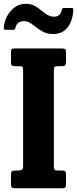

<svg xmlns="http://www.w3.org/2000/svg" viewBox="-45 -1010 413 1030"><path d="M244 -633V-117Q244 -103 248.5 -99Q253 -95 267 -95H291.5Q309 -95 309 -78.5V-20.5Q309 -7.5 304.5 -3.8Q300 0 286.5 0H36.5Q22.5 0 18.2 -4.2Q14 -8.5 14 -22V-76Q14 -88 19 -91.5Q24 -95 39 -95H50Q63.5 -95 71.2 -99Q79 -103 79 -119.5V-633Q79 -646 76.2 -650.5Q73.5 -655 60 -655H35.5Q23 -655 18.5 -658.8Q14 -662.5 14 -674.5V-729.5Q14 -743 17.2 -746.5Q20.5 -750 34 -750H286.5Q301 -750 305 -746Q309 -742 309 -727.5V-679Q309 -663.5 303.8 -659.2Q298.5 -655 285 -655H266Q251.5 -655 247.8 -651Q244 -647 244 -633ZM239.5 -827.5Q208 -827.5 186.8 -839.2Q165.5 -851 148 -864.5Q132 -877 116.8 -886.8Q101.5 -896.5 82.5 -896.5Q61 -896.5 50.5 -885.5Q40 -874.5 37 -857Q33.5 -850 24.5 -850H-14Q-22.5 -850 -23.8 -853.8Q-25 -857.5 -24.5 -865Q-21.5 -897 -5.8 -925.2Q10 -953.5 35 -971.5Q60 -989.5 91 -989.5Q122.5 -989.5 142.2 -978Q162 -966.5 178.5 -952.5Q193 -940.5 209.2 -930.5Q225.5 -920.5 245.5 -920.5Q278.5 -920.5 286 -956Q288 -961.5 289.5 -964.2Q291 -967 298.5 -967H338.5Q345.5 -967 347 -964.5Q348.5 -962 348 -956Q346 -900.5 318.5 -864Q291 -827.5 239.5 -827.5Z"/></svg>

Font: Besley* Condensed
Style: Bold
Weight: 700
Width: 3
Designer: Owen Earl
Foundry: indestructible type*
Version: Version 3.000; ttfautohint (v1.8.3)